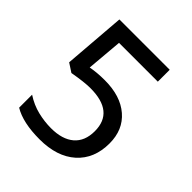

<svg xmlns="http://www.w3.org/2000/svg" viewBox="-181 -765 880 880"><g transform="rotate(45 258.5 -325.5)"><path d="M236.8 -405.3Q338.9 -405.3 397.9 -354.5Q457 -303.7 457 -215.8Q457 -116.7 393.1 -59.3Q329.1 -2 216.8 -2Q108.4 -2 47.9 -38.6V-122.6Q88.4 -96.2 131.8 -85.7Q175.3 -75.2 217.8 -75.2Q290.5 -75.2 330.1 -109.1Q369.6 -143.1 369.6 -207.5Q369.6 -333 215.8 -333Q176.3 -333 105 -320.3L63 -347.7L86.9 -649.4H413.1V-572.3H161.6L146.5 -397.5Q187 -405.3 236.8 -405.3Z"/></g></svg>

Font: XL-Viking
Style: Regular
Weight: 400
Foundry: Ascender Corporation
Version: Version 1.10 March 23, 2015